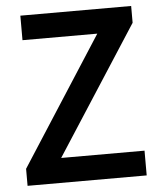

<svg xmlns="http://www.w3.org/2000/svg" viewBox="-50 -714 640 773"><g transform="rotate(-5 269.5 -327.5)"><path d="M30.3 -54.2 363.3 -571.3H61V-670.4H508.8V-602.5L174.8 -85.4H511.7V14.6H30.3Z"/></g></svg>

Font: Pyidaungsu
Style: Bold
Weight: 700
Designer: Sun Tun
Foundry: MCF
Version: Version 2.005 July 4, 2018; ttfautohint (v1.8.1)